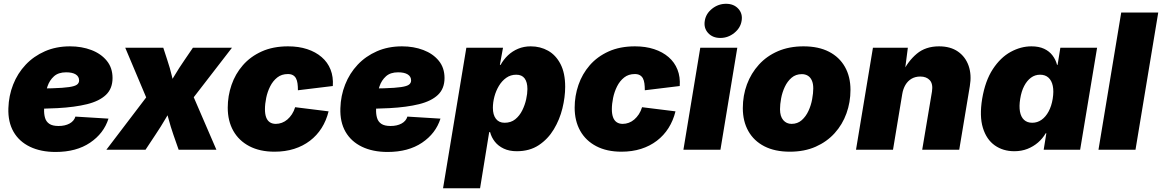

<svg xmlns="http://www.w3.org/2000/svg" viewBox="-20 -794 6161 1018"><path d="M274.9 11.7Q196.3 11.7 138.9 -15.9Q81.5 -43.5 51.8 -95.2Q22 -147 24.4 -220.2Q26.4 -286.6 49.8 -345.9Q73.2 -405.3 116 -450.7Q158.7 -496.1 218.3 -522.2Q277.8 -548.3 351.1 -548.3Q413.1 -548.3 464.4 -528.8Q515.6 -509.3 546.1 -471.9Q576.7 -434.6 576.7 -380.4Q576.7 -324.2 541.7 -291Q506.8 -257.8 441.7 -241.7Q376.5 -225.6 285.4 -220.7Q194.3 -215.8 81.5 -215.8L99.6 -324.2Q196.8 -324.2 256.1 -325.9Q315.4 -327.6 346.4 -332.3Q377.4 -336.9 388.4 -345.5Q399.4 -354 399.4 -367.2Q399.4 -388.2 381.6 -399.4Q363.8 -410.6 330.6 -410.6Q289.6 -410.6 266.1 -389.4Q242.7 -368.2 231.9 -336.4Q221.2 -304.7 217.8 -271.7Q214.4 -238.8 213.9 -215.3Q212.9 -189.5 218.8 -169.2Q224.6 -148.9 241.5 -137.5Q258.3 -126 290.5 -126Q324.7 -126 348.6 -138.9Q372.6 -151.9 379.9 -175.8L555.2 -165Q530.3 -86.4 457.5 -37.4Q384.8 11.7 274.9 11.7Z M543.9 0 808.1 -347.2 784.2 -208.5 644 -541H845.7L867.2 -475.1Q881.3 -433.6 891.6 -389.6Q901.9 -345.7 913.1 -304.7H851.1Q877 -345.7 903.1 -389.6Q929.2 -433.6 958 -475.1L1002.9 -541H1210L953.6 -209L977.5 -347.2L1127.4 0H927.2L899.4 -79.6Q884.8 -121.6 873 -166Q861.3 -210.4 849.6 -251.5H909.2Q884.3 -210.4 858.4 -166Q832.5 -121.6 804.2 -79.6L751.5 0Z M1435.5 10.3Q1357.9 10.3 1302.2 -18.8Q1246.6 -47.9 1217 -100.3Q1187.5 -152.8 1187.5 -223.1Q1187.5 -285.2 1207.5 -343.5Q1227.5 -401.9 1267.6 -448Q1307.6 -494.1 1367.7 -521.2Q1427.7 -548.3 1507.3 -548.3Q1564 -548.3 1608.9 -533.4Q1653.8 -518.6 1685.5 -491.2Q1717.3 -463.9 1732.7 -425Q1748 -386.2 1744.6 -337.9L1559.6 -315.4Q1559.6 -335.9 1557.4 -351.8Q1555.2 -367.7 1549.3 -378.7Q1543.5 -389.6 1533 -395.5Q1522.5 -401.4 1506.3 -401.4Q1473.1 -401.4 1450 -383.1Q1426.8 -364.7 1412.4 -335.9Q1397.9 -307.1 1391.4 -274.9Q1384.8 -242.7 1384.8 -214.8Q1384.8 -189.5 1391.1 -172.1Q1397.5 -154.8 1410.4 -146Q1423.3 -137.2 1442.4 -137.2Q1459 -137.2 1474.6 -143.1Q1490.2 -148.9 1503.7 -160.4Q1517.1 -171.9 1527.8 -188.2Q1538.6 -204.6 1544.9 -225.6L1722.2 -203.6Q1710 -154.3 1685.1 -115Q1660.2 -75.7 1623.3 -47.6Q1586.4 -19.5 1539.3 -4.6Q1492.2 10.3 1435.5 10.3Z M2035.2 11.7Q1956.5 11.7 1899.2 -15.9Q1841.8 -43.5 1812 -95.2Q1782.2 -147 1784.7 -220.2Q1786.6 -286.6 1810.1 -345.9Q1833.5 -405.3 1876.2 -450.7Q1918.9 -496.1 1978.5 -522.2Q2038.1 -548.3 2111.3 -548.3Q2173.3 -548.3 2224.6 -528.8Q2275.9 -509.3 2306.4 -471.9Q2336.9 -434.6 2336.9 -380.4Q2336.9 -324.2 2302 -291Q2267.1 -257.8 2201.9 -241.7Q2136.7 -225.6 2045.7 -220.7Q1954.6 -215.8 1841.8 -215.8L1859.9 -324.2Q1957 -324.2 2016.4 -325.9Q2075.7 -327.6 2106.7 -332.3Q2137.7 -336.9 2148.7 -345.5Q2159.7 -354 2159.7 -367.2Q2159.7 -388.2 2141.8 -399.4Q2124 -410.6 2090.8 -410.6Q2049.8 -410.6 2026.4 -389.4Q2002.9 -368.2 1992.2 -336.4Q1981.4 -304.7 1978 -271.7Q1974.6 -238.8 1974.1 -215.3Q1973.1 -189.5 1979 -169.2Q1984.9 -148.9 2001.7 -137.5Q2018.6 -126 2050.8 -126Q2085 -126 2108.9 -138.9Q2132.8 -151.9 2140.1 -175.8L2315.4 -165Q2290.5 -86.4 2217.8 -37.4Q2145 11.7 2035.2 11.7Z M2329.1 204.1 2452.6 -541H2647L2630.4 -450.2H2634.3Q2649.9 -478.5 2673.3 -500.7Q2696.8 -522.9 2727.3 -535.6Q2757.8 -548.3 2793.9 -548.3Q2844.7 -548.3 2886 -525.1Q2927.2 -502 2951.9 -454.3Q2976.6 -406.7 2976.6 -334Q2976.6 -278.8 2961.9 -219.2Q2947.3 -159.7 2916.3 -108.2Q2885.3 -56.6 2836.7 -24.4Q2788.1 7.8 2720.2 7.8Q2680.2 7.8 2650.9 -6.1Q2621.6 -20 2603.8 -42.7Q2585.9 -65.4 2578.6 -93.3H2573.7L2525.4 204.1ZM2655.3 -143.1Q2689 -143.1 2711.9 -161.6Q2734.9 -180.2 2749 -208.7Q2763.2 -237.3 2769.8 -267.6Q2776.4 -297.9 2776.4 -321.8Q2776.4 -358.4 2761.7 -378.2Q2747.1 -397.9 2717.3 -397.9Q2687.5 -397.9 2664.3 -381.6Q2641.1 -365.2 2625.2 -338.6Q2609.4 -312 2601.3 -281.5Q2593.3 -251 2593.3 -222.2Q2593.3 -185.1 2609.4 -164.1Q2625.5 -143.1 2655.3 -143.1Z M3274.9 10.3Q3197.3 10.3 3141.6 -18.8Q3085.9 -47.9 3056.4 -100.3Q3026.9 -152.8 3026.9 -223.1Q3026.9 -285.2 3046.9 -343.5Q3066.9 -401.9 3106.9 -448Q3147 -494.1 3207 -521.2Q3267.1 -548.3 3346.7 -548.3Q3403.3 -548.3 3448.2 -533.4Q3493.2 -518.6 3524.9 -491.2Q3556.6 -463.9 3572 -425Q3587.4 -386.2 3584 -337.9L3398.9 -315.4Q3398.9 -335.9 3396.7 -351.8Q3394.5 -367.7 3388.7 -378.7Q3382.8 -389.6 3372.3 -395.5Q3361.8 -401.4 3345.7 -401.4Q3312.5 -401.4 3289.3 -383.1Q3266.1 -364.7 3251.7 -335.9Q3237.3 -307.1 3230.7 -274.9Q3224.1 -242.7 3224.1 -214.8Q3224.1 -189.5 3230.5 -172.1Q3236.8 -154.8 3249.8 -146Q3262.7 -137.2 3281.7 -137.2Q3298.3 -137.2 3314 -143.1Q3329.6 -148.9 3343 -160.4Q3356.4 -171.9 3367.2 -188.2Q3377.9 -204.6 3384.3 -225.6L3561.5 -203.6Q3549.3 -154.3 3524.4 -115Q3499.5 -75.7 3462.6 -47.6Q3425.8 -19.5 3378.7 -4.6Q3331.5 10.3 3274.9 10.3Z M3603.5 0 3692.9 -541H3889.2L3799.8 0ZM3799.3 -592.8Q3758.3 -592.8 3734.4 -619.1Q3710.4 -645.5 3716.8 -683.6Q3722.7 -721.7 3755.6 -747.8Q3788.6 -773.9 3829.6 -773.9Q3870.6 -773.9 3894.5 -747.8Q3918.5 -721.7 3912.1 -683.6Q3906.2 -646 3873.3 -619.4Q3840.3 -592.8 3799.3 -592.8Z M4168 10.3Q4088.4 10.3 4032.7 -18.3Q3977.1 -46.9 3947.8 -98.9Q3918.5 -150.9 3918.5 -220.7Q3918.5 -287.6 3940.4 -346.7Q3962.4 -405.8 4003.9 -451.4Q4045.4 -497.1 4105 -522.7Q4164.6 -548.3 4240.2 -548.3Q4319.8 -548.3 4375.2 -519.8Q4430.7 -491.2 4460 -439.2Q4489.3 -387.2 4489.3 -317.4Q4489.3 -252 4468 -192.9Q4446.8 -133.8 4405.5 -88.1Q4364.3 -42.5 4304.7 -16.1Q4245.1 10.3 4168 10.3ZM4176.8 -137.2Q4208.5 -137.2 4230.7 -156.7Q4252.9 -176.3 4266.6 -206.1Q4280.3 -235.8 4286.1 -268.1Q4292 -300.3 4292 -325.2Q4292 -350.6 4284.4 -367.4Q4276.9 -384.3 4263.2 -392.6Q4249.5 -400.9 4231.4 -400.9Q4199.2 -400.9 4177 -381.8Q4154.8 -362.8 4141.1 -333.5Q4127.4 -304.2 4121.6 -272.5Q4115.7 -240.7 4115.7 -214.8Q4115.7 -177.2 4132.8 -157.2Q4149.9 -137.2 4176.8 -137.2Z M4763.7 -294.9 4714.8 0H4518.6L4608.4 -541H4793.5L4775.4 -400.9L4764.2 -407.2Q4793.9 -469.7 4840.8 -509Q4887.7 -548.3 4959 -548.3Q5019.5 -548.3 5059.3 -520.5Q5099.1 -492.7 5115.7 -445.1Q5132.3 -397.5 5122.1 -337.4L5065.9 0H4869.6L4921.4 -308.6Q4927.7 -349.1 4909.9 -368.7Q4892.1 -388.2 4859.4 -388.2Q4833 -388.2 4813 -376.5Q4793 -364.7 4780.5 -343.5Q4768.1 -322.3 4763.7 -294.9Z M5357.9 7.8Q5298.3 7.8 5254.4 -23.2Q5210.4 -54.2 5191.4 -116Q5172.4 -177.7 5187.5 -270Q5203.6 -365.7 5244.1 -427.5Q5284.7 -489.3 5338.6 -518.8Q5392.6 -548.3 5448.7 -548.3Q5488.3 -548.3 5515.9 -535.4Q5543.5 -522.5 5560.5 -500Q5577.6 -477.5 5584.5 -450.2H5587.4L5602.1 -541H5796.9L5707 0H5513.7L5527.8 -87.4H5524.4Q5508.3 -59.6 5483.6 -38.3Q5459 -17.1 5427.5 -4.6Q5396 7.8 5357.9 7.8ZM5453.1 -143.1Q5480 -143.1 5502.2 -158.7Q5524.4 -174.3 5539.8 -202.9Q5555.2 -231.4 5561.5 -270Q5567.9 -310.1 5562 -338.4Q5556.2 -366.7 5539.1 -382.3Q5522 -397.9 5494.6 -397.9Q5467.8 -397.9 5446.5 -382.3Q5425.3 -366.7 5410.4 -338.4Q5395.5 -310.1 5389.2 -270Q5382.8 -231 5387.9 -202.4Q5393.1 -173.8 5409.7 -158.4Q5426.3 -143.1 5453.1 -143.1Z M6121.1 -727.5 6000.5 0H5804.2L5924.8 -727.5Z"/></svg>

Font: Inter 17pt Black
Style: Italic
Weight: 900
Italic angle: -9.3988°
Version: Version 4.001;git-66647c0bb